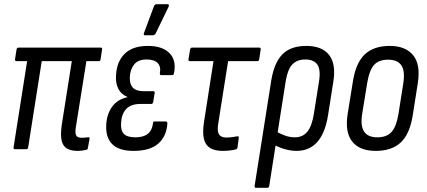

<svg xmlns="http://www.w3.org/2000/svg" viewBox="-20 -715 2048 920"><path d="M351 8Q321 8 301.5 -3Q282 -14 275.5 -41Q269 -68 276 -117L324 -422H180L115 -9Q114 0 105 0H51Q44 0 45 -9L110 -422H59Q51 -422 52 -431L59 -477Q61 -487 69 -487H463Q471 -487 469 -477L462 -431Q461 -422 453 -422H394L343 -103Q339 -76 345.5 -65.5Q352 -55 369 -55Q377 -55 385 -55.5Q393 -56 400 -57Q411 -60 409 -49L401 -6Q400 3 393 3Q385 5 374 6.5Q363 8 351 8Z M620 8Q550 8 518 -24Q486 -56 489 -116Q491 -166 516.5 -202.5Q542 -239 590 -249V-251Q561 -262 547 -289.5Q533 -317 536 -354Q539 -419 577 -457Q615 -495 689 -495Q757 -495 791.5 -461Q826 -427 814 -366Q813 -355 805 -355H752Q745 -355 746 -365Q752 -396 735.5 -413Q719 -430 682 -430Q641 -430 622 -405Q603 -380 602 -344Q601 -311 617 -294.5Q633 -278 668 -278H714Q723 -278 721 -269L714 -226Q712 -217 705 -217H654Q607 -217 584.5 -192.5Q562 -168 560 -124Q558 -89 574 -73Q590 -57 629 -57Q667 -57 688 -73.5Q709 -90 713 -124Q713 -133 721 -133H774Q782 -133 782 -123Q778 -62 738.5 -27Q699 8 620 8ZM674 -546Q670 -546 669 -549.5Q668 -553 670 -557L718 -686Q720 -691 723.5 -693Q727 -695 733 -695H782Q788 -695 789 -691.5Q790 -688 788 -683L726 -555Q722 -546 711 -546Z M1047 8Q1009 8 986.5 -6Q964 -20 957 -50Q950 -80 957 -127L1003 -422H890Q882 -422 883 -431L891 -478Q893 -487 900 -487H1222Q1231 -487 1229 -477L1222 -431Q1221 -422 1212 -422H1073L1025 -118Q1020 -84 1030 -70Q1040 -56 1064 -56Q1079 -56 1093 -58Q1107 -60 1118 -62Q1125 -63 1124 -54L1118 -8Q1117 -2 1110 1Q1097 4 1081 6Q1065 8 1047 8Z M1207 185Q1199 185 1200 176L1280 -331Q1294 -415 1333.5 -455Q1373 -495 1448 -495Q1523 -495 1557 -451.5Q1591 -408 1577 -322L1552 -164Q1539 -79 1501 -35.5Q1463 8 1401 8Q1374 8 1344 -0.5Q1314 -9 1291 -23L1300 -87Q1320 -75 1344 -66Q1368 -57 1393 -57Q1431 -57 1453 -84.5Q1475 -112 1484 -170L1508 -321Q1518 -380 1501 -405Q1484 -430 1443 -430Q1403 -430 1380.5 -406Q1358 -382 1349 -326L1270 176Q1269 185 1260 185Z M1780 8Q1703 8 1667.5 -37Q1632 -82 1646 -170L1671 -325Q1685 -414 1728 -454.5Q1771 -495 1848 -495Q1923 -495 1959.5 -450.5Q1996 -406 1982 -317L1958 -164Q1944 -74 1901 -33Q1858 8 1780 8ZM1788 -57Q1833 -57 1856 -82.5Q1879 -108 1889 -167L1912 -313Q1922 -374 1903.5 -401.5Q1885 -429 1840 -429Q1795 -429 1772.5 -404Q1750 -379 1740 -320L1716 -173Q1706 -114 1724 -85.5Q1742 -57 1788 -57Z"/></svg>

Font: Sofia Sans Condensed
Style: Italic
Weight: 400
Italic angle: -9°
Designer: Botio Nikoltchev, Ani Petrova
Foundry: lettersoup
Version: Version 4.101